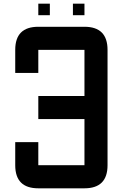

<svg xmlns="http://www.w3.org/2000/svg" viewBox="-20 -1020 665 1040"><path d="M62.5 -125V-250H187.5V-125H437.5V-375H187.5V-500H437.5V-750H187.5V-625H62.5V-750Q62.5 -875 187.5 -875H437.5Q562.5 -875 562.5 -750V-125Q562.5 0 437.5 0H187.5Q62.5 0 62.5 -125ZM250 -937.5H187.5V-1000H250ZM437.5 -937.5H375V-1000H437.5Z"/></svg>

Font: Oldtimer
Style: Regular
Weight: 400
Designer: GGBotNet
Foundry: GGBotNet
Version: 1.00